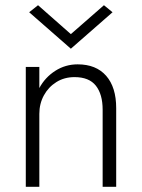

<svg xmlns="http://www.w3.org/2000/svg" viewBox="-20 -717 545 737"><path d="M252 -586 379 -697 412 -670 252 -530 92 -670 126 -697ZM374 -296Q374 -355 348 -388Q322 -421 266 -421Q227 -421 196.5 -402Q166 -383 148.5 -351Q131 -319 131 -280V0H79V-460H131V-379Q153 -420 192 -445Q231 -470 278 -470Q349 -470 387.5 -426Q426 -382 426 -302V0H374Z"/></svg>

Font: Jost* Light
Style: Regular
Weight: 300
Version: Version 3.7